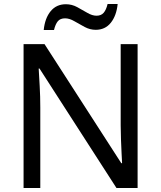

<svg xmlns="http://www.w3.org/2000/svg" viewBox="-20 -933 800 953"><path d="M663 0H558L176 -593H172Q174 -558 177 -506Q180 -454 180 -399V0H97V-714H201L582 -123H586Q585 -139 583.5 -171Q582 -203 580.5 -241Q579 -279 579 -311V-714H663ZM197 -784Q203 -843 231.5 -877.5Q260 -912 307 -912Q337 -912 363.5 -897.5Q390 -883 414 -869Q438 -855 459 -855Q482 -855 494.5 -869.5Q507 -884 514 -913H564Q558 -855 530 -820Q502 -785 455 -785Q427 -785 400.5 -799Q374 -813 349.5 -827.5Q325 -842 303 -842Q279 -842 267 -827.5Q255 -813 248 -784Z"/></svg>

Font: Noto Sans Lydian
Style: Regular
Weight: 400
Designer: Monotype Design Team
Foundry: Monotype Imaging Inc.
Version: Version 2.002; ttfautohint (v1.8.4.7-5d5b)